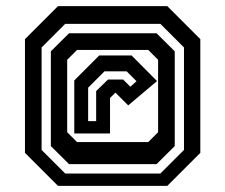

<svg xmlns="http://www.w3.org/2000/svg" viewBox="-20 -734 731 623"><path d="M168 -131 61 -238V-607L168 -714H523L630 -607V-238L523 -131ZM191.5 -171H500.5L577 -247.5V-580L500.5 -656.5H191.5L115 -580V-247.5ZM204 -201.5 145 -260V-567.5L204 -626H488L547 -567.5V-260L488 -201.5ZM230 -273H461L493 -305V-540L461 -572H230L198 -540V-305ZM221 -301V-473L302 -554H407L489.5 -471L396 -392L354.5 -433.5L337 -416V-301ZM266 -341H292V-438.5L330.5 -476H379.5L403 -452.5L423 -470.5L391 -502.5H319L266 -449.5Z"/></svg>

Font: Tourney Condensed SemiBold
Style: Regular
Weight: 600
Width: 3
Designer: Tyler Finck
Foundry: Etcetera Type Co
Version: Version 1.010; ttfautohint (v1.8.3)